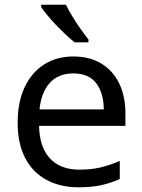

<svg xmlns="http://www.w3.org/2000/svg" viewBox="-20 -786 604 816"><path d="M313 10Q237 10 178.5 -21Q120 -52 87.5 -113.5Q55 -175 55 -264Q55 -352 84.5 -415Q114 -478 167.5 -512Q221 -546 292 -546Q361 -546 410.5 -516Q460 -486 486.5 -431.5Q513 -377 513 -304V-251H146Q148 -160 192.5 -112.5Q237 -65 317 -65Q368 -65 407.5 -74.5Q447 -84 489 -102V-25Q448 -7 408 1.5Q368 10 313 10ZM148 -321H421Q421 -389 389.5 -431.5Q358 -474 291 -474Q228 -474 191.5 -433.5Q155 -393 148 -321ZM260 -766Q271 -744 287.5 -716.5Q304 -689 322.5 -663Q341 -637 356 -618V-606H297Q280 -620 259 -639.5Q238 -659 217.5 -680.5Q197 -702 180.5 -722Q164 -742 155 -756V-766Z"/></svg>

Font: Noto Sans Symbols
Style: Regular
Weight: 400
Designer: Monotype Design Team
Foundry: Monotype Imaging Inc.
Version: Version 2.002